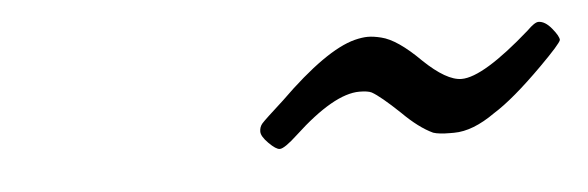

<svg xmlns="http://www.w3.org/2000/svg" viewBox="-25 -364 622 203"><g transform="rotate(-5 285.5 -263.0)"><path d="M266 -208Q262 -208 254.5 -215.5Q247 -223 247 -228Q247 -233 250 -236.5Q253 -240 274 -259Q324 -308 355 -316Q363 -318 369 -318Q375 -318 383 -316Q400 -312 424 -288Q448 -265 464 -265Q487 -265 538 -310Q546 -318 550 -318Q557 -318 564 -309.5Q571 -301 571 -297Q570 -293 548 -271Q516 -239 495 -226Q471 -209 451 -209H447Q435 -209 429 -211Q414 -218 397 -235Q377 -254 368 -259Q364 -261 355 -261Q328 -261 285 -221Q271 -208 266 -208Z"/></g></svg>

Font: KaTeX_Main
Style: Italic
Weight: 400
Version: Version 1.1; ttfautohint (v1.3)